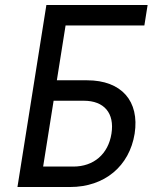

<svg xmlns="http://www.w3.org/2000/svg" viewBox="-20 -750 640 770"><path d="M50 0H261C400 0 499 -84 520 -214C540 -344 468 -428 329 -428H208L243 -648H559L572 -730H166ZM153 -82 195 -346H316C398 -346 440 -296 427 -214C414 -132 356 -82 274 -82Z"/></svg>

Font: JetBrains Mono
Style: Italic
Weight: 400
Italic angle: -9°
Monospace: yes
Designer: Philipp Nurullin, Konstantin Bulenkov
Foundry: JetBrains
Version: Version 2.305